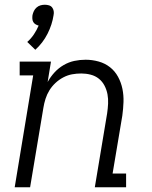

<svg xmlns="http://www.w3.org/2000/svg" viewBox="-20 -790 640 810"><path d="M129 -580 95 -613Q111 -627 123 -645Q135 -663 143 -682Q136 -684 130 -687.5Q124 -691 120.5 -697Q117 -703 116.5 -710.5Q116 -718 117 -726Q119 -735 123 -743.5Q127 -752 134.5 -758.5Q142 -765 151 -767.5Q160 -770 169 -770Q178 -770 186.5 -767.5Q195 -765 200 -758.5Q205 -752 206.5 -743.5Q208 -735 206 -726Q200 -686 180.5 -647.5Q161 -609 129 -580ZM42 0 120 -472H63V-530H195L181 -444Q193 -466 210 -484.5Q227 -503 248.5 -515.5Q270 -528 293.5 -533Q317 -538 341 -538Q369 -538 396 -530.5Q423 -523 444 -506.5Q465 -490 478 -466Q491 -442 496.5 -415Q502 -388 501 -359.5Q500 -331 496 -302L455 -58H512V0H380L432 -312Q435 -332 436 -352.5Q437 -373 433.5 -392Q430 -411 421 -428.5Q412 -446 397 -458Q382 -470 362.5 -475Q343 -480 323 -480Q323 -480 323 -480Q323 -480 323 -480Q303 -480 284 -476.5Q265 -473 247 -463.5Q229 -454 214 -440Q199 -426 188.5 -409Q178 -392 172 -373Q166 -354 163 -335L107 0Z"/></svg>

Font: Iosevka Slab Light Extended
Style: Italic
Weight: 300
Width: 7
Italic angle: -9°
Monospace: yes
Designer: Belleve Invis
Foundry: Belleve Invis
Version: Version 11.1.0; ttfautohint (v1.8.3)